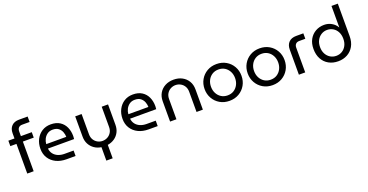

<svg xmlns="http://www.w3.org/2000/svg" viewBox="-36 -1574 5022 2621"><g transform="rotate(-20 2475.0 -263.5)"><path d="M103 0V-431H14V-510H103V-585Q103 -653 141.5 -691.5Q180 -730 248 -730H374V-651H266Q232 -651 214 -631.5Q196 -612 196 -579V-510H354V-431H196V0Z M674 0Q589 0 524.5 -31.5Q460 -63 423.5 -120.5Q387 -178 387 -255Q387 -331 418 -391.5Q449 -452 504 -487Q559 -522 632 -522Q711 -522 763.5 -488Q816 -454 842 -396.5Q868 -339 868 -268Q868 -244 865 -224H485Q490 -177 516 -144.5Q542 -112 582.5 -95.5Q623 -79 672 -79H805V0ZM484 -289H775Q775 -322 762 -358Q749 -394 718 -419.5Q687 -445 632 -445Q586 -445 553.5 -421.5Q521 -398 503.5 -362.5Q486 -327 484 -289Z M1178 203V8Q1122 0 1078.5 -30Q1035 -60 1010 -107Q985 -154 985 -215V-510H1078V-216Q1078 -170 1098.5 -136.5Q1119 -103 1152 -85Q1185 -67 1223 -67Q1262 -67 1295.5 -85Q1329 -103 1349.5 -136.5Q1370 -170 1370 -216V-510H1462V-215Q1462 -154 1437.5 -107Q1413 -60 1369.5 -30.5Q1326 -1 1270 8V203Z M1867 0Q1782 0 1717.5 -31.5Q1653 -63 1616.5 -120.5Q1580 -178 1580 -255Q1580 -331 1611 -391.5Q1642 -452 1697 -487Q1752 -522 1825 -522Q1904 -522 1956.5 -488Q2009 -454 2035 -396.5Q2061 -339 2061 -268Q2061 -244 2058 -224H1678Q1683 -177 1709 -144.5Q1735 -112 1775.5 -95.5Q1816 -79 1865 -79H1998V0ZM1677 -289H1968Q1968 -322 1955 -358Q1942 -394 1911 -419.5Q1880 -445 1825 -445Q1779 -445 1746.5 -421.5Q1714 -398 1696.5 -362.5Q1679 -327 1677 -289Z M2178 0V-295Q2178 -363 2208.5 -414Q2239 -465 2293 -493.5Q2347 -522 2416 -522Q2486 -522 2539.5 -493.5Q2593 -465 2623.5 -414Q2654 -363 2654 -295V0H2562V-294Q2562 -340 2541.5 -373.5Q2521 -407 2487.5 -425Q2454 -443 2416 -443Q2378 -443 2344.5 -425Q2311 -407 2290.5 -373.5Q2270 -340 2270 -294V0Z M3040 12Q2962 12 2901.5 -23.5Q2841 -59 2806.5 -119.5Q2772 -180 2772 -255Q2772 -330 2806.5 -390.5Q2841 -451 2901.5 -486.5Q2962 -522 3040 -522Q3118 -522 3178.5 -486.5Q3239 -451 3273.5 -390.5Q3308 -330 3308 -255Q3308 -180 3273.5 -119.5Q3239 -59 3178.5 -23.5Q3118 12 3040 12ZM3040 -67Q3093 -67 3132 -92Q3171 -117 3193 -159.5Q3215 -202 3215 -255Q3215 -308 3193 -350.5Q3171 -393 3132 -418Q3093 -443 3040 -443Q2988 -443 2948.5 -418Q2909 -393 2887 -350.5Q2865 -308 2865 -255Q2865 -202 2887 -159.5Q2909 -117 2948.5 -92Q2988 -67 3040 -67Z M3666 12Q3588 12 3527.5 -23.5Q3467 -59 3432.5 -119.5Q3398 -180 3398 -255Q3398 -330 3432.5 -390.5Q3467 -451 3527.5 -486.5Q3588 -522 3666 -522Q3744 -522 3804.5 -486.5Q3865 -451 3899.5 -390.5Q3934 -330 3934 -255Q3934 -180 3899.5 -119.5Q3865 -59 3804.5 -23.5Q3744 12 3666 12ZM3666 -67Q3719 -67 3758 -92Q3797 -117 3819 -159.5Q3841 -202 3841 -255Q3841 -308 3819 -350.5Q3797 -393 3758 -418Q3719 -443 3666 -443Q3614 -443 3574.5 -418Q3535 -393 3513 -350.5Q3491 -308 3491 -255Q3491 -202 3513 -159.5Q3535 -117 3574.5 -92Q3614 -67 3666 -67Z M4049 0V-365Q4049 -433 4087.5 -471.5Q4126 -510 4194 -510H4299V-431H4211Q4177 -431 4159 -411.5Q4141 -392 4141 -359V0Z M4619 12Q4693 12 4752 -20Q4811 -52 4845.5 -112.5Q4880 -173 4880 -258V-730H4788V-419H4786Q4761 -465 4712 -493.5Q4663 -522 4604 -522Q4534 -522 4477.5 -490Q4421 -458 4388.5 -399.5Q4356 -341 4356 -261Q4356 -177 4389.5 -115.5Q4423 -54 4482.5 -21Q4542 12 4619 12ZM4619 -67Q4572 -67 4533.5 -90Q4495 -113 4472 -155Q4449 -197 4449 -255Q4449 -311 4471.5 -353Q4494 -395 4532.5 -419Q4571 -443 4618 -443Q4665 -443 4703.5 -420Q4742 -397 4764.5 -354.5Q4787 -312 4787 -254Q4787 -197 4764.5 -155Q4742 -113 4704 -90Q4666 -67 4619 -67Z"/></g></svg>

Font: MuseoModerno
Style: Regular
Weight: 400
Designer: Pablo Cosgaya, Héctor Gatti, Marcela Romero, and the Authors of The MuseoModerno Project.
Foundry: Omnibus-Type Team
Version: Version 1.001